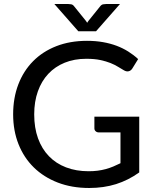

<svg xmlns="http://www.w3.org/2000/svg" viewBox="-20 -929 770 957"><path d="M674 -69.5Q619.5 -30.5 558.2 -11.2Q497 8 424.5 8Q338 8 268 -19Q198 -46 148.5 -94.5Q99 -143 72.2 -210.5Q45.5 -278 45.5 -359Q45.5 -440.5 71.2 -508Q97 -575.5 145 -624Q193 -672.5 261 -699Q329 -725.5 413.5 -725.5Q456.5 -725.5 493.2 -719Q530 -712.5 561.2 -700.8Q592.5 -689 619.2 -672.2Q646 -655.5 668.5 -634.5L639.5 -587.5Q632.5 -576.5 621.2 -573.8Q610 -571 597 -579Q584 -586.5 568.2 -596.2Q552.5 -606 530.8 -614.8Q509 -623.5 479.8 -629.8Q450.5 -636 410 -636Q350.5 -636 302.5 -616.5Q254.5 -597 220.8 -561Q187 -525 168.8 -473.8Q150.5 -422.5 150.5 -359Q150.5 -292 169.5 -239.5Q188.5 -187 223.8 -150.5Q259 -114 309.2 -94.8Q359.5 -75.5 421.5 -75.5Q445.5 -75.5 466.8 -78.2Q488 -81 507.2 -86.2Q526.5 -91.5 544.5 -99Q562.5 -106.5 580.5 -115.5V-269H473Q463 -269 456.8 -274.8Q450.5 -280.5 450.5 -289V-347.5H674ZM251 -909H320Q326.5 -909 335 -907.5Q343.5 -906 350 -897L408.5 -824.5Q411.5 -819 414.5 -815.5L420.5 -824.5L478.5 -896.5Q485.5 -906 494 -907.5Q502.5 -909 509 -909H578L458.5 -773H370.5Z"/></svg>

Font: Lato Medium
Style: Regular
Weight: 500
Designer: Lukasz Dziedzic
Foundry: tyPoland Lukasz Dziedzic
Version: Version 2.006; 2014-01-15